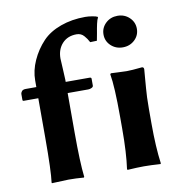

<svg xmlns="http://www.w3.org/2000/svg" viewBox="-79 -773 820 852"><g transform="rotate(-10 331.0 -347.5)"><path d="M426.8 -606.9C426.8 -587.1 434 -570.3 448.5 -556.6C463 -543 480.8 -536.1 502 -536.1C523.1 -536.1 540.9 -543 555.4 -556.6C569.9 -570.3 577.1 -587.1 577.1 -606.9C577.1 -626.8 569.9 -643.6 555.4 -657.5C540.9 -671.3 523.1 -678.2 502 -678.2C480.8 -678.2 463 -671.3 448.5 -657.5C434 -643.6 426.8 -626.8 426.8 -606.9ZM436 -234.9V-180.2C436 -107.6 432.6 -47.5 425.8 0L428.2 2.9C457.8 1 482.4 0 502 0C521.5 0 546.2 1 576.2 2.9L578.1 0C571.3 -50.1 567.9 -110.2 567.9 -180.2V-246.1C567.9 -263.7 568.2 -281.2 568.8 -298.6C569.5 -316 570.3 -329.4 571.3 -338.9L574.7 -382.3L578.1 -423.8C578.1 -430.7 575 -434.1 568.8 -434.1C537.3 -430.8 514.3 -429.2 500 -429.2C489.9 -429.2 476.5 -429.7 459.7 -430.7C443 -431.6 432.8 -432.1 429.2 -432.1L425.8 -428.2C432.6 -390.8 436 -326.3 436 -234.9ZM167 -628.9C144.5 -605.1 126.5 -578.3 113 -548.3C99.5 -518.4 92.8 -488.6 92.8 -459V-429.2H44.9C36.8 -429.2 30.9 -427.1 27.3 -422.9C23.8 -418.6 22 -414.1 22 -409.2V-384.8C22 -380.9 23.6 -378.9 26.9 -378.9H92.8V-200.2C92.8 -100.6 90.5 -33.9 85.9 0L86.9 2.9L162.1 0C184.9 0 207.8 1 231 2.9L232.9 0C227.7 -44.3 225.1 -111 225.1 -200.2V-378.9H317.9C323.1 -378.9 328.2 -380.1 333.3 -382.6C338.3 -385 340.8 -388.2 340.8 -392.1V-422.9C340.8 -427.1 338.2 -429.2 333 -429.2H225.1V-439C225.1 -447.8 224.3 -464.2 222.7 -488.3C221 -512.4 220.2 -528 220.2 -535.2C220.2 -562.8 228.3 -585.4 244.4 -602.8C260.5 -620.2 282.1 -628.9 309.1 -628.9C315.9 -628.9 322.1 -627.7 327.6 -625.2C333.2 -622.8 338.2 -618.9 342.8 -613.5C347.3 -608.2 350.8 -603.7 353.3 -600.1C355.7 -596.5 358.9 -591.1 362.8 -584L393.1 -585C394.7 -591.1 396.7 -601.9 399.2 -617.2C401.6 -632.5 404.2 -646.4 407 -658.9C409.7 -671.5 412.8 -680.5 416 -686L415 -689C411.1 -691.2 403.4 -693.4 391.8 -695.3C380.3 -697.3 369.6 -698.2 359.9 -698.2C319.8 -698.2 282.9 -692.1 249 -679.9C215.2 -667.7 187.8 -650.7 167 -628.9Z"/></g></svg>

Font: Linux Biolinum G
Style: Bold
Weight: 700
Designer: Philipp H. Poll
Foundry: Philipp H. Poll
Version: Version 1.1.0